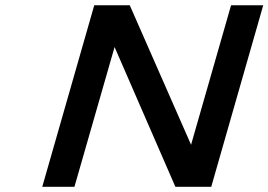

<svg xmlns="http://www.w3.org/2000/svg" viewBox="-20 -714 1026 734"><path d="M340.3 -693.8H476.1L710.4 -160.6L863.3 -693.8H986.3L787.6 0H650.4L418 -534.2L264.6 0H141.6Z"/></svg>

Font: Cantarell
Style: Bold Italic
Weight: 700
Italic angle: -16°
Designer: Dave Crossland
Version: Version 1.004